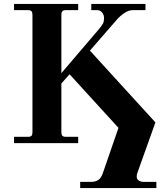

<svg xmlns="http://www.w3.org/2000/svg" viewBox="-20 -732 820 982"><path d="M439.9 -473.1 774.9 -106 683.1 150.9Q679.2 160.2 679.2 171.9Q679.2 184.1 689.7 191.2Q700.2 198.2 713.9 198.2H779.8V230H390.1V198.2H445.8Q467.8 198.2 482.4 188.7Q497.1 179.2 505.9 153.8L585.9 -78.1L335.9 -352.1L293.9 -305.2V-56.2Q293.9 -42.5 299.1 -37.4Q304.2 -32.2 317.9 -32.2H379.9V0H51.8V-32.2H122.1Q135.7 -32.2 140.9 -37.4Q146 -42.5 146 -56.2V-655.8Q146 -669.4 140.9 -674.8Q135.7 -680.2 122.1 -680.2H51.8V-711.9H379.9V-680.2H317.9Q304.2 -680.2 299.1 -674.8Q293.9 -669.4 293.9 -655.8V-357.9L486.8 -584Q501 -600.6 506.6 -611.6Q512.2 -622.6 512.2 -638.2Q512.2 -656.2 502.2 -668.2Q492.2 -680.2 476.1 -680.2H446.8V-711.9H724.1V-680.2H659.2Q638.2 -680.2 616 -665.3Q593.8 -650.4 576.2 -629.9Z"/></svg>

Font: Flanker Steampunk
Style: Bold
Weight: 700
Designer: Alexey Kryukov, Leonardo Di Lena
Foundry: Alexey Kryukov, Leonardo Di Lena
Version: 1.210